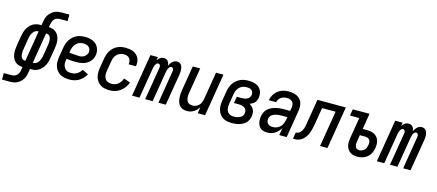

<svg xmlns="http://www.w3.org/2000/svg" viewBox="-110 -1397 5172 2273"><g transform="rotate(15 2475.5 -260.0)"><path d="M-49 215V135H49Q65 135 82 129Q99 123 111.5 110Q124 97 131 80.5Q138 64 140 47L147 8Q121 8 96.5 -0.5Q72 -9 54.5 -25.5Q37 -42 26.5 -65Q16 -88 12 -113Q8 -138 9.5 -164.5Q11 -191 15 -217L36 -344Q40 -367 46.5 -389Q53 -411 64 -432.5Q75 -454 91.5 -472.5Q108 -491 128.5 -504Q149 -517 172 -522.5Q195 -528 217 -528H236L244 -580Q248 -601 255 -621.5Q262 -642 274.5 -660.5Q287 -679 304 -694Q321 -709 341.5 -718.5Q362 -728 383 -731.5Q404 -735 425 -735H522V-655H425Q408 -655 391 -649Q374 -643 361.5 -630Q349 -617 342.5 -600.5Q336 -584 333 -567L327 -528Q353 -528 377 -519.5Q401 -511 419 -494.5Q437 -478 447.5 -455Q458 -432 462 -407Q466 -382 464.5 -355.5Q463 -329 459 -303L437 -176Q434 -153 427.5 -131Q421 -109 409.5 -87.5Q398 -66 382 -47.5Q366 -29 345.5 -16Q325 -3 302 2.5Q279 8 256 8H238L229 60Q226 81 219 101.5Q212 122 199.5 140.5Q187 159 169.5 174Q152 189 132 198.5Q112 208 91 211.5Q70 215 49 215ZM153 -72H160L222 -448H217Q204 -448 191 -443Q178 -438 168 -428.5Q158 -419 150.5 -407Q143 -395 138 -382.5Q133 -370 130 -357Q127 -344 125 -331L104 -204Q101 -190 100 -176Q99 -162 99 -148.5Q99 -135 101.5 -122Q104 -109 110.5 -97.5Q117 -86 128 -79Q139 -72 153 -72ZM251 -72H256Q269 -72 282 -77Q295 -82 305.5 -91.5Q316 -101 323 -113Q330 -125 335 -137.5Q340 -150 343.5 -163Q347 -176 349 -189L370 -316Q372 -330 373.5 -344Q375 -358 374.5 -371.5Q374 -385 371.5 -398Q369 -411 363 -422.5Q357 -434 345.5 -441Q334 -448 321 -448H313Z M720 8Q689 8 660 2.5Q631 -3 606.5 -17Q582 -31 564.5 -53.5Q547 -76 538 -103Q529 -130 529 -160Q529 -190 534 -221L554 -341Q558 -366 566.5 -390.5Q575 -415 590 -437.5Q605 -460 625.5 -478.5Q646 -497 670.5 -508.5Q695 -520 720.5 -524Q746 -528 771 -528Q796 -528 821 -524Q846 -520 868 -510Q890 -500 907.5 -484Q925 -468 935 -446.5Q945 -425 949 -400.5Q953 -376 948 -350Q945 -329 935 -309Q925 -289 909.5 -272Q894 -255 874.5 -243Q855 -231 833.5 -224.5Q812 -218 791 -215.5Q770 -213 749 -213Q738 -213 728 -213.5Q718 -214 707 -214H706Q685 -215 665 -216Q645 -217 625 -221L623 -207Q620 -190 619.5 -173Q619 -156 623 -140.5Q627 -125 635.5 -111Q644 -97 657 -88Q670 -79 686 -75.5Q702 -72 720 -72Q737 -72 755.5 -76Q774 -80 790.5 -89.5Q807 -99 820.5 -113.5Q834 -128 844 -144L918 -108Q903 -82 881.5 -59Q860 -36 833.5 -20.5Q807 -5 777.5 1.5Q748 8 720 8ZM760 -290Q776 -290 792.5 -294Q809 -298 823 -307.5Q837 -317 847 -332Q857 -347 860 -362Q863 -381 857 -398.5Q851 -416 838 -427.5Q825 -439 807.5 -443.5Q790 -448 771 -448Q748 -448 724.5 -440Q701 -432 683.5 -414Q666 -396 656.5 -373.5Q647 -351 643 -327L638 -300Q653 -297 668.5 -296Q684 -295 699 -294.5Q714 -294 729.5 -292Q745 -290 760 -290Z M1214 8Q1184 8 1155 2.5Q1126 -3 1102.5 -17.5Q1079 -32 1062 -54.5Q1045 -77 1037 -104Q1029 -131 1029 -161Q1029 -191 1034 -221L1054 -341Q1058 -365 1066 -389.5Q1074 -414 1088.5 -436.5Q1103 -459 1123 -477.5Q1143 -496 1167 -507.5Q1191 -519 1216 -523.5Q1241 -528 1266 -528Q1291 -528 1316 -524.5Q1341 -521 1362.5 -511.5Q1384 -502 1402 -486Q1420 -470 1430.5 -449Q1441 -428 1443.5 -403.5Q1446 -379 1442 -353Q1442 -352 1441.5 -350.5Q1441 -349 1441 -348H1351Q1351 -348 1351.5 -349Q1352 -350 1352 -351Q1355 -371 1351 -390Q1347 -409 1335 -423Q1323 -437 1304.5 -442.5Q1286 -448 1266 -448Q1243 -448 1220.5 -439Q1198 -430 1181 -412.5Q1164 -395 1155.5 -372.5Q1147 -350 1143 -327L1123 -207Q1119 -182 1120.5 -157.5Q1122 -133 1133.5 -112.5Q1145 -92 1167 -82Q1189 -72 1214 -72Q1235 -72 1256 -78.5Q1277 -85 1294.5 -99Q1312 -113 1324.5 -132Q1337 -151 1344 -172L1424 -143Q1412 -111 1391 -82Q1370 -53 1341.5 -32Q1313 -11 1279.5 -1.5Q1246 8 1214 8Z M1487 0 1573 -520H1664L1657 -476Q1663 -487 1671.5 -496.5Q1680 -506 1690.5 -513.5Q1701 -521 1713 -524.5Q1725 -528 1737 -528Q1737 -528 1737 -528Q1737 -528 1737 -528Q1752 -528 1765.5 -522Q1779 -516 1787.5 -505.5Q1796 -495 1800.5 -481Q1805 -467 1806 -453Q1812 -467 1821 -480.5Q1830 -494 1841.5 -505Q1853 -516 1868 -522Q1883 -528 1898 -528Q1914 -528 1928 -521.5Q1942 -515 1950.5 -503Q1959 -491 1963 -476Q1967 -461 1968 -445.5Q1969 -430 1967.5 -414Q1966 -398 1964 -383L1900 0H1810L1875 -398Q1877 -406 1877 -414.5Q1877 -423 1874 -430.5Q1871 -438 1864.5 -443Q1858 -448 1849 -448Q1837 -448 1827.5 -437.5Q1818 -427 1813 -415.5Q1808 -404 1805 -392Q1802 -380 1800 -367L1739 0H1648L1714 -398Q1716 -406 1716 -414.5Q1716 -423 1713 -430.5Q1710 -438 1703.5 -443Q1697 -448 1688 -448Q1676 -448 1666.5 -437.5Q1657 -427 1652 -415.5Q1647 -404 1644 -392Q1641 -380 1639 -367L1578 0Z M2158 8Q2132 8 2108.5 -1Q2085 -10 2069.5 -28Q2054 -46 2046.5 -69.5Q2039 -93 2036.5 -118Q2034 -143 2036 -169Q2038 -195 2042 -221L2092 -520H2183L2131 -207Q2128 -192 2127 -176Q2126 -160 2128 -145Q2130 -130 2135.5 -116Q2141 -102 2151 -91.5Q2161 -81 2175.5 -76.5Q2190 -72 2206 -72Q2227 -72 2248 -80Q2269 -88 2285 -104Q2301 -120 2309 -140.5Q2317 -161 2321 -182L2377 -520H2468L2382 0H2291L2304 -78Q2292 -59 2276 -42Q2260 -25 2241 -13.5Q2222 -2 2200.5 3Q2179 8 2158 8Z M2714 8Q2684 8 2655 3Q2626 -2 2602 -16.5Q2578 -31 2561.5 -53.5Q2545 -76 2537 -103.5Q2529 -131 2529 -161Q2529 -191 2534 -221L2554 -341Q2558 -366 2567 -391Q2576 -416 2591 -438.5Q2606 -461 2627.5 -479Q2649 -497 2673.5 -508.5Q2698 -520 2724 -524Q2750 -528 2776 -528Q2799 -528 2822.5 -524.5Q2846 -521 2867 -512Q2888 -503 2904.5 -488Q2921 -473 2931 -453Q2941 -433 2943.5 -409.5Q2946 -386 2942 -363Q2939 -346 2932.5 -330Q2926 -314 2913.5 -301.5Q2901 -289 2886 -280.5Q2871 -272 2855 -266Q2873 -257 2887.5 -243Q2902 -229 2910.5 -211Q2919 -193 2920.5 -171.5Q2922 -150 2919 -129Q2915 -107 2905.5 -86Q2896 -65 2879.5 -48.5Q2863 -32 2842.5 -21Q2822 -10 2800.5 -3.5Q2779 3 2757 5.5Q2735 8 2714 8ZM2715 -72Q2727 -72 2739 -73.5Q2751 -75 2763 -78Q2775 -81 2786.5 -86.5Q2798 -92 2807.5 -100Q2817 -108 2823 -119.5Q2829 -131 2830 -143Q2834 -163 2827 -181Q2820 -199 2805 -209.5Q2790 -220 2770.5 -224Q2751 -228 2731 -228H2675L2688 -308H2745Q2756 -308 2767 -309Q2778 -310 2789 -312.5Q2800 -315 2811 -320Q2822 -325 2831 -333Q2840 -341 2845.5 -351.5Q2851 -362 2853 -373Q2855 -390 2850.5 -405.5Q2846 -421 2834.5 -431Q2823 -441 2807.5 -444.5Q2792 -448 2775 -448Q2759 -448 2743 -445Q2727 -442 2712.5 -434.5Q2698 -427 2685.5 -415Q2673 -403 2664 -388.5Q2655 -374 2650 -358.5Q2645 -343 2643 -327L2623 -207Q2620 -191 2619.5 -174Q2619 -157 2622 -141Q2625 -125 2633 -111Q2641 -97 2653.5 -88Q2666 -79 2682 -75.5Q2698 -72 2715 -72Z M3145 8Q3124 8 3103.5 3.5Q3083 -1 3067.5 -12Q3052 -23 3041.5 -40Q3031 -57 3026 -76.5Q3021 -96 3020.5 -116.5Q3020 -137 3024 -159Q3028 -183 3039 -207.5Q3050 -232 3070 -250.5Q3090 -269 3114 -280.5Q3138 -292 3163.5 -298.5Q3189 -305 3214 -307.5Q3239 -310 3264 -310H3342L3348 -348Q3352 -368 3349.5 -387.5Q3347 -407 3335.5 -421.5Q3324 -436 3305.5 -442Q3287 -448 3267 -448Q3249 -448 3230.5 -444Q3212 -440 3195.5 -429Q3179 -418 3168.5 -401.5Q3158 -385 3154 -367H3065Q3069 -389 3078 -411Q3087 -433 3101.5 -452.5Q3116 -472 3135.5 -487Q3155 -502 3177 -511.5Q3199 -521 3221.5 -524.5Q3244 -528 3267 -528Q3293 -528 3319 -523.5Q3345 -519 3367 -508Q3389 -497 3406 -479Q3423 -461 3431.5 -437.5Q3440 -414 3440.5 -387.5Q3441 -361 3437 -335L3382 0H3291L3306 -90Q3293 -69 3276 -50Q3259 -31 3237.5 -17.5Q3216 -4 3192 2Q3168 8 3145 8ZM3193 -72Q3217 -72 3241.5 -81.5Q3266 -91 3283.5 -110Q3301 -129 3310.5 -153Q3320 -177 3324 -201L3329 -230H3264Q3249 -230 3234.5 -229Q3220 -228 3205 -225.5Q3190 -223 3175.5 -218.5Q3161 -214 3147.5 -205.5Q3134 -197 3125.5 -184Q3117 -171 3114 -156Q3111 -138 3115 -121.5Q3119 -105 3130.5 -93Q3142 -81 3158.5 -76.5Q3175 -72 3193 -72Z M3459 0 3472 -80Q3487 -80 3501.5 -86Q3516 -92 3527 -104Q3538 -116 3545.5 -130Q3553 -144 3557.5 -158.5Q3562 -173 3565 -187.5Q3568 -202 3570 -217Q3571 -220 3571.5 -223Q3572 -226 3572 -230V-231Q3573 -238 3574.5 -246Q3576 -254 3577 -261L3620 -520H3968L3882 0H3791L3864 -440H3698L3666 -246Q3662 -225 3658 -203.5Q3654 -182 3648.5 -160.5Q3643 -139 3634.5 -118Q3626 -97 3613 -77.5Q3600 -58 3583 -41.5Q3566 -25 3545.5 -15Q3525 -5 3503 -2.5Q3481 0 3459 0Z M4251 8Q4251 8 4251 8Q4251 8 4251 8H4250Q4226 8 4203 3Q4180 -2 4161.5 -14.5Q4143 -27 4130.5 -45.5Q4118 -64 4112 -86.5Q4106 -109 4106.5 -133Q4107 -157 4111 -181L4154 -440H4040L4053 -520H4258L4226 -326H4281Q4305 -326 4328 -321.5Q4351 -317 4370.5 -306.5Q4390 -296 4404.5 -278.5Q4419 -261 4426 -239.5Q4433 -218 4433.5 -194Q4434 -170 4430 -146Q4425 -115 4410.5 -84.5Q4396 -54 4370.5 -32.5Q4345 -11 4313.5 -1.5Q4282 8 4251 8ZM4252 -72Q4268 -72 4284.5 -78.5Q4301 -85 4313 -97.5Q4325 -110 4331.5 -126Q4338 -142 4341 -158Q4344 -175 4343 -191Q4342 -207 4334 -220Q4326 -233 4311.5 -239.5Q4297 -246 4281 -246H4213L4200 -168Q4198 -157 4197 -146Q4196 -135 4197.5 -124Q4199 -113 4202.5 -103Q4206 -93 4213 -86Q4220 -79 4230.5 -75.5Q4241 -72 4252 -72Z M4487 0 4573 -520H4664L4657 -476Q4663 -487 4671.5 -496.5Q4680 -506 4690.5 -513.5Q4701 -521 4713 -524.5Q4725 -528 4737 -528Q4737 -528 4737 -528Q4737 -528 4737 -528Q4752 -528 4765.5 -522Q4779 -516 4787.5 -505.5Q4796 -495 4800.5 -481Q4805 -467 4806 -453Q4812 -467 4821 -480.5Q4830 -494 4841.5 -505Q4853 -516 4868 -522Q4883 -528 4898 -528Q4914 -528 4928 -521.5Q4942 -515 4950.5 -503Q4959 -491 4963 -476Q4967 -461 4968 -445.5Q4969 -430 4967.5 -414Q4966 -398 4964 -383L4900 0H4810L4875 -398Q4877 -406 4877 -414.5Q4877 -423 4874 -430.5Q4871 -438 4864.5 -443Q4858 -448 4849 -448Q4837 -448 4827.5 -437.5Q4818 -427 4813 -415.5Q4808 -404 4805 -392Q4802 -380 4800 -367L4739 0H4648L4714 -398Q4716 -406 4716 -414.5Q4716 -423 4713 -430.5Q4710 -438 4703.5 -443Q4697 -448 4688 -448Q4676 -448 4666.5 -437.5Q4657 -427 4652 -415.5Q4647 -404 4644 -392Q4641 -380 4639 -367L4578 0Z"/></g></svg>

Font: Iosevka SS04 Medium
Style: Italic
Weight: 500
Italic angle: -9°
Monospace: yes
Designer: Belleve Invis
Foundry: Belleve Invis
Version: Version 19.0.0; ttfautohint (v1.8.4)